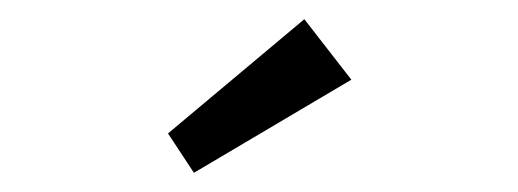

<svg xmlns="http://www.w3.org/2000/svg" viewBox="-20 -782 540 200"><path d="M182 -602 155 -643 297 -762 346 -699Z"/></svg>

Font: Lexend Giga Light
Style: Regular
Weight: 300
Version: Version 1.007